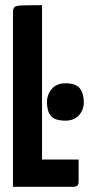

<svg xmlns="http://www.w3.org/2000/svg" viewBox="-20 -720 365 740"><path d="M30 0V-672Q30 -686 35 -692Q40 -698 63.5 -699Q87 -700 142 -700V-105H283V-20Q283 -8 277.5 -4Q272 0 263 0ZM232 -255Q191 -255 176 -273.5Q161 -292 161 -326Q161 -355 179.5 -377Q198 -399 232 -399Q273 -399 288 -379Q303 -359 303 -326Q303 -297 284.5 -276Q266 -255 232 -255Z"/></svg>

Font: Yanone Kaffeesatz ExtraLight
Style: Regular
Weight: 200
Designer: Yanone (Cyrillic: Daniel Pouzeot, Huerta Tipografica, and Cyreal)
Foundry: Yanone
Version: Version 2.003